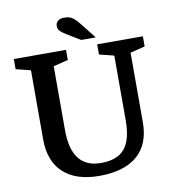

<svg xmlns="http://www.w3.org/2000/svg" viewBox="-96 -984 977 1080"><g transform="rotate(-10 392.0 -444.5)"><path d="M439 -836C395 -892 380 -900 341 -900C309 -900 294 -881 294 -861C294 -834 307 -826 369 -788L416 -760H499ZM584 -274C584 -123 531 -59 406 -59C294 -59 238 -131 238 -276V-641L322 -662V-720H24V-662L108 -641V-244C108 -81 207 11 384 11C576 11 677 -78 677 -243V-641L761 -662V-720H500V-662L584 -641Z"/></g></svg>

Font: Domine
Style: Bold
Weight: 700
Designer: Pablo Impallari, Rodrigo Fuenzalida, Brenda Gallo
Foundry: Pablo Impallari, Rodrigo Fuenzalida, Brenda Gallo
Version: Version 2.000